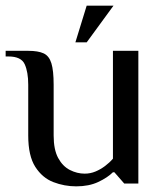

<svg xmlns="http://www.w3.org/2000/svg" viewBox="-27 -650 582 680"><path d="M243 10Q201 10 162 -5Q123 -20 98 -59Q73 -98 73 -170V-350Q73 -395 60.5 -422.5Q48 -450 3 -450H-7V-470H73Q108 -470 127.5 -461Q147 -452 155 -426Q163 -400 163 -350V-170Q163 -120 179 -90.5Q195 -61 220.5 -48Q246 -35 273 -35Q293 -35 311 -42.5Q329 -50 345 -62Q361 -74 373 -88V-470H463V0H413L378 -40H373Q354 -21 321 -5.5Q288 10 243 10ZM240 -500 280 -630H375L280 -500Z"/></svg>

Font: El Messiri
Style: Regular
Weight: 400
Designer: Mohamed Gaber
Foundry: Kief Type Foundry
Version: Version 2.020